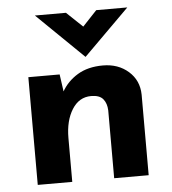

<svg xmlns="http://www.w3.org/2000/svg" viewBox="-50 -729 695 776"><g transform="rotate(-5 297.0 -341.5)"><path d="M199 -437 210 -359 208 -366Q231 -407 273 -432.5Q315 -458 376 -458Q438 -458 479.5 -421.5Q521 -385 522 -327V0H382V-275Q381 -304 366.5 -321.5Q352 -339 318 -339Q269 -339 240.5 -293.5Q212 -248 212 -178V0H72V-437ZM246 -683 324 -609 290 -599 369 -683H495L310 -499H309L120 -683Z"/></g></svg>

Font: Reem Kufi Fun
Style: Regular
Weight: 400
Designer: Khaled Hosny
Version: Version 1.005